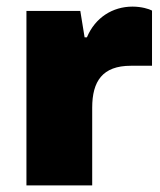

<svg xmlns="http://www.w3.org/2000/svg" viewBox="-20 -561 484 581"><path d="M60 0H259V-235C259 -315 290 -362 376 -362H440V-529C431 -534 408 -541 381 -541C321 -541 268 -508 243 -448H236L223 -528H60Z"/></svg>

Font: Archivo Black
Style: Regular
Weight: 900
Designer: Hector Gatti
Foundry: Omnibus-Type
Version: Version 2.001